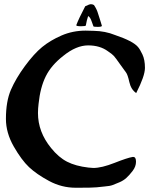

<svg xmlns="http://www.w3.org/2000/svg" viewBox="-20 -881 715 901"><path d="M382.8 -761.7Q382.8 -757.8 360.4 -757.8Q337.9 -757.8 337.9 -762.7Q349.6 -793.9 379.9 -851.6Q399.4 -861.3 406.7 -861.3Q414.1 -861.3 420.9 -857.4Q433.6 -838.9 439 -820.8Q444.3 -802.7 449.2 -789.1Q454.1 -775.4 458 -760.7V-759.8Q458 -754.9 439 -754.9Q419.9 -754.9 418.5 -757.3Q417 -759.8 410.2 -780.3Q403.3 -800.8 393.6 -805.7Q386.7 -785.2 382.8 -761.7ZM381.8 -737.3 419.9 -736.3Q473.6 -735.4 519.5 -716.8Q603.5 -688.5 627 -661.1Q636.7 -650.4 648.4 -625.5Q660.2 -600.6 660.2 -562.5Q660.2 -524.4 619.1 -444.3Q594.7 -460.9 586.9 -496.1Q579.1 -531.2 571.3 -541L543 -580.1Q522.5 -609.4 514.6 -618.2Q506.8 -627 486.3 -640.6Q449.2 -668 393.6 -668Q337.9 -668 277.3 -619.1Q220.7 -575.2 194.8 -522.9Q168.9 -470.7 161.1 -394.5Q158.2 -371.1 158.2 -350.6Q158.2 -261.7 219.7 -186.5Q254.9 -142.6 294.9 -122.1Q335 -101.6 394.5 -94.7Q410.2 -92.8 418 -92.8Q457 -92.8 517.6 -116.7Q578.1 -140.6 602.5 -144.5H605.5Q618.2 -144.5 618.2 -122.1Q618.2 -99.6 602.5 -79.1Q586.9 -58.6 572.8 -45.9Q558.6 -33.2 540 -25.4Q521.5 -17.6 508.8 -12.7Q496.1 -7.8 470.7 -5.9L433.6 -2Q414.1 0 349.6 0H335Q269.5 0 210.4 -31.7Q151.4 -63.5 116.2 -96.7Q81.1 -129.9 44.4 -193.8Q7.8 -257.8 7.8 -323.2Q7.8 -405.3 31.2 -459.5Q54.7 -513.7 97.2 -571.3Q139.6 -628.9 177.7 -660.2Q215.8 -691.4 268.6 -714.4Q321.3 -737.3 381.8 -737.3Z"/></svg>

Font: Essays1743
Style: Medium
Weight: 500
Designer: Based on the typeface in a 1743 English translation of the essays of Montaigne.  PostScript/TrueType font designed by Jo
Version: Version 002.100